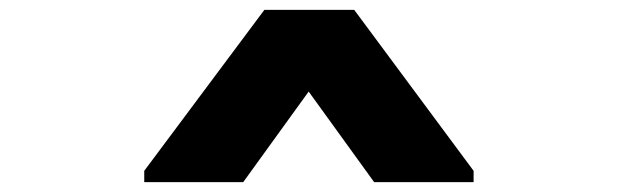

<svg xmlns="http://www.w3.org/2000/svg" viewBox="-20 -720 1255 390"><path d="M740 -350H942V-373L699.5 -700H517L273 -373V-350H474L607 -534Z"/></svg>

Font: Melete Bold
Style: Regular
Weight: 700
Width: 6
Designer: Sora Sagano
Foundry: DOT COLON
Version: Version 0.200;FEAKit 1.0